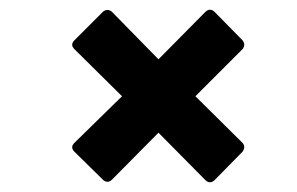

<svg xmlns="http://www.w3.org/2000/svg" viewBox="-20 -498 612 395"><path d="M192 -128 133 -186Q124 -195 133 -204L231 -300L133 -397Q124 -406 133 -415L192 -474Q201 -481 210 -474L306 -376L403 -474Q412 -482 421 -474L479 -415Q486 -406 479 -397L382 -300L479 -204Q486 -196 479 -186L421 -127Q412 -119 403 -127L306 -225L210 -128Q201 -120 192 -128Z"/></svg>

Font: Sofia Sans Semi Condensed ExtraBold
Style: Italic
Weight: 800
Italic angle: -9°
Version: Version 4.100